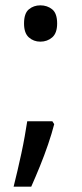

<svg xmlns="http://www.w3.org/2000/svg" viewBox="-20 -570 308 719"><path d="M183 -105Q174 -70 160 -29Q146 12 129.5 52.5Q113 93 97 129H31Q38 101 45.5 69Q53 37 60 4.5Q67 -28 72.5 -59Q78 -90 82 -116H176ZM70 -482Q70 -520 88 -535Q106 -550 131 -550Q157 -550 175.5 -535Q194 -520 194 -482Q194 -446 175.5 -430Q157 -414 131 -414Q106 -414 88 -430Q70 -446 70 -482Z"/></svg>

Font: Noto Sans Hebrew
Style: Regular
Weight: 400
Designer: Monotype Design Team
Foundry: Monotype Imaging Inc.
Version: Version 2.003;January 10, 2023;FontCreator 14.0.0.2877 64-bi